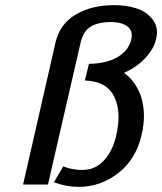

<svg xmlns="http://www.w3.org/2000/svg" viewBox="-20 -720 632 749"><path d="M70 0 197 -556Q214 -627 276 -663.5Q338 -700 425 -700Q471 -700 510.5 -688Q550 -676 575 -644.5Q600 -613 589 -568Q582 -533 549 -496Q516 -459 464 -436Q509 -403 530 -344Q552 -274 532 -192Q510 -98 441 -44.5Q372 9 287 9Q239 9 190 -9L227 -71Q261 -57 301 -57Q352 -57 386 -94.5Q420 -132 433 -190Q455 -282 426 -342Q397 -403 311 -406L327 -471Q396 -472 439 -497.5Q482 -523 492 -566Q500 -600 477 -617Q454 -634 414 -634Q362 -634 333.5 -616Q305 -598 295 -556L167 0Z"/></svg>

Font: Coval
Style: Italic
Weight: 400
Foundry: Context Ltd
Version: Version 001.000